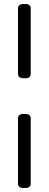

<svg xmlns="http://www.w3.org/2000/svg" viewBox="-20 -790 240 950"><path d="M96 -403Q69 -403 69 -425V-748Q69 -770 96 -770H105Q120 -770 126 -764Q132 -758 132 -748V-425Q132 -414 126 -408.5Q120 -403 105 -403ZM96 140Q69 140 69 118V-204Q69 -226 96 -226H105Q120 -226 126 -220Q132 -214 132 -204V118Q132 128 126 134Q120 140 105 140Z"/></svg>

Font: Asap Condensed VF Beta
Style: Regular
Weight: 400
Designer: Pablo Cosgaya
Foundry: Omnibus-Type
Version: Version 1.008